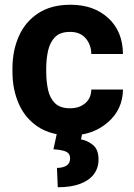

<svg xmlns="http://www.w3.org/2000/svg" viewBox="-20 -558 562 805"><path d="M273.9 -104Q312.5 -104 337.4 -125.2Q362.3 -146.5 362.8 -182.6H495.6Q494.6 -98.6 431.4 -44.4Q368.2 9.8 276.4 9.8Q194.3 9.8 140.1 -25.9Q85.9 -61.5 59.1 -122.1Q32.2 -182.6 32.2 -257.3V-271Q32.2 -345.7 59.1 -406.3Q85.9 -466.8 140.1 -502.4Q194.3 -538.1 275.9 -538.1Q373 -538.1 433.8 -482.4Q494.6 -426.8 495.6 -331.5H362.8Q362.3 -370.1 339.4 -397.2Q316.4 -424.3 273.4 -424.3Q232.4 -424.3 210.9 -402.6Q189.5 -380.9 181.6 -345.7Q173.8 -310.5 173.8 -271V-257.3Q173.8 -216.8 181.4 -181.6Q189 -146.5 210.7 -125.2Q232.4 -104 273.9 -104ZM219.2 -2H325.2L319.8 26.4Q346.7 31.2 369.9 50Q393.1 68.8 393.1 110.8Q393.1 146 373.8 172.1Q354.5 198.2 316.4 212.6Q278.3 227.1 222.2 227.1L218.8 146Q242.7 146 258.3 136.7Q273.9 127.4 273.9 106Q273.9 85.9 257.6 78.1Q241.2 70.3 204.1 67.9Z"/></svg>

Font: RobotoDEMO
Style: Regular
Weight: 400
Designer: Christian Robertson
Foundry: Google
Version: Version 2.136